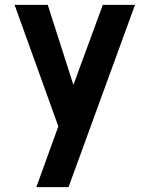

<svg xmlns="http://www.w3.org/2000/svg" viewBox="-20 -520 616 790"><path d="M403 -500H535.5L262 250H129.5L220 0L40 -500H176.5L282 -170.5Z"/></svg>

Font: Urbanist
Style: Bold
Weight: 700
Designer: Corey Hu
Foundry: Corey Hu
Version: Version 1.330; ttfautohint (v1.8.4.7-5d5b)